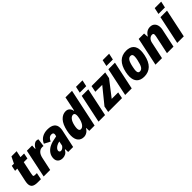

<svg xmlns="http://www.w3.org/2000/svg" viewBox="287 -1974 3270 3270"><g transform="rotate(-45 1921.5 -339.5)"><path d="M39 -106Q39 -133 47 -171L99 -412H46L66 -512H118L176 -630H301L276 -512H363L343 -412H255L209 -196Q201 -161 201 -147Q201 -131 210.5 -126.5Q220 -122 247 -122H281L256 0H181Q106 0 72.5 -25.5Q39 -51 39 -106Z M430 -512H556L552 -434H559Q580 -476 609 -498Q638 -520 663 -520Q691 -520 707 -509L687 -368Q665 -373 653 -371Q610 -370 577 -337Q544 -304 530 -238L479 0H322Z M1108 -383Q1108 -355 1103 -332L1032 0H912L910 -69L898 -65Q875 -21 841 -5Q807 11 775 11Q719 11 687.5 -18Q656 -47 656 -98Q656 -156 687.5 -203.5Q719 -251 773 -280Q811 -300 854.5 -311.5Q898 -323 955 -333L958 -342Q965 -362 965 -378Q965 -414 920 -414Q860 -414 827 -336L719 -392Q748 -459 804 -490.5Q860 -522 932 -522Q1018 -522 1063 -487Q1108 -452 1108 -383ZM915 -149 932 -233Q889 -225 860 -207Q810 -176 805 -137Q804 -120 813.5 -109.5Q823 -99 840 -99Q860 -99 880 -112.5Q900 -126 915 -149Z M1695 -690 1549 0H1421L1419 -70L1411 -69Q1392 -32 1357 -10.5Q1322 11 1284 11Q1218 11 1179.5 -33Q1141 -77 1141 -163Q1141 -211 1154 -269Q1182 -398 1239.5 -460Q1297 -522 1371 -522Q1415 -522 1443 -495Q1471 -468 1476 -427L1483 -428L1537 -690ZM1451 -271Q1459 -311 1459 -334Q1459 -391 1420 -391Q1383 -391 1353 -353Q1323 -315 1308 -244Q1300 -208 1300 -178Q1300 -120 1340 -120Q1377 -120 1406 -159.5Q1435 -199 1451 -271Z M1791 -690H1947L1922 -575H1766ZM1751 -512H1909L1801 0H1643Z M2294 -397 2076 -115H2232L2209 0H1876L1897 -110L2131 -398H1964L1987 -512H2316Z M2433 -690H2589L2564 -575H2408ZM2393 -512H2551L2443 0H2285Z M2557 -172Q2557 -211 2568 -268Q2622 -522 2829 -522Q2916 -522 2962.5 -477.5Q3009 -433 3009 -343Q3009 -299 2997 -242Q2944 11 2738 11Q2651 11 2604 -35Q2557 -81 2557 -172ZM2853 -269Q2864 -317 2864 -350Q2864 -383 2852 -395Q2840 -407 2818 -407Q2782 -407 2757.5 -372Q2733 -337 2714 -242Q2703 -189 2703 -163Q2703 -130 2714.5 -117.5Q2726 -105 2746 -105Q2784 -105 2808.5 -140.5Q2833 -176 2853 -269Z M3123 -512H3253L3257 -435H3265Q3316 -522 3404 -522Q3461 -522 3493.5 -485Q3526 -448 3526 -387Q3526 -359 3521 -338L3449 0H3292L3363 -335Q3367 -354 3367 -369Q3367 -388 3359 -395.5Q3351 -403 3334 -403Q3299 -403 3273 -377Q3247 -351 3238 -309L3172 0H3015Z M3687 -690H3843L3818 -575H3662ZM3647 -512H3805L3697 0H3539Z"/></g></svg>

Font: Decalotype ExtraBold Italic
Style: Regular
Weight: 800
Italic angle: -12°
Designer: Alfredo Marco Pradil
Foundry: Alfredo Marco Pradil
Version: Version 1.0